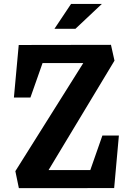

<svg xmlns="http://www.w3.org/2000/svg" viewBox="-20 -959 660 979"><path d="M58.3 -86.3 429.6 -677.2 445.7 -637.5H149L204.3 -658.2L135.1 -461.6H50.9L75.5 -729.6L545.8 -730.4L563.8 -649.8L205 -54.3L193 -91.8H488.6L433.2 -71.1L502.1 -268H586.2L562.1 0L76.2 0.4ZM499.4 -939H342.3L257.6 -812.1H364.6Z"/></svg>

Font: Monaspace Xenon Var ExtraLight
Style: Regular
Weight: 200
Designer: Riley Cran and the Lettermatic Team
Version: Version 1.200 (Monaspace Xenon Var)